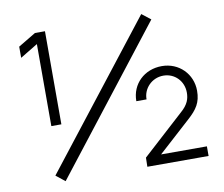

<svg xmlns="http://www.w3.org/2000/svg" viewBox="-79 -818 1066 914"><g transform="rotate(-10 454.0 -360.5)"><path d="M123 -34.5 166.5 0 702 -687.5 659 -721ZM193.5 -270V-720H145L60 -669V-615L145 -666.5V-270ZM792 -188C836 -227.5 857.5 -258.5 857.5 -315.5C857.5 -396.5 795 -460 712 -460C627.5 -460 564 -399.5 564 -316.5H613.5C612.5 -368 655 -414 711.5 -414C766 -414 808 -371 808 -315.5C808 -285.5 799.5 -258.5 764.5 -228L562.5 -44L561.5 0H857.5V-46.5H636Z"/></g></svg>

Font: Hauora Light
Style: Regular
Weight: 300
Designer: Wayne Shih
Foundry: WCYS
Version: Version 1.001;hotconv 1.0.109;makeotfexe 2.5.65596